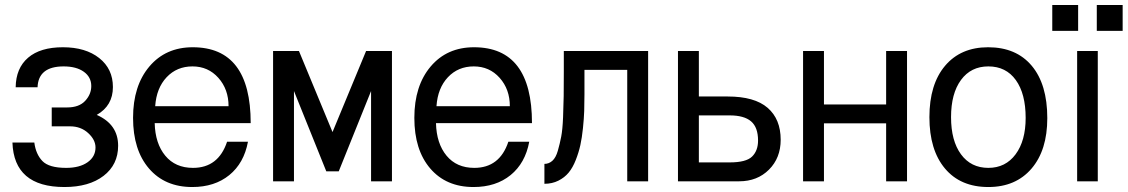

<svg xmlns="http://www.w3.org/2000/svg" viewBox="-20 -729 4534 772"><path d="M118 -156Q124 -109 150.5 -81.5Q177 -54 246 -54Q300 -54 332 -76.5Q364 -99 364 -136Q364 -167 334.5 -194Q305 -221 262 -221H188V-297H250Q298 -297 322.5 -323.5Q347 -350 347 -383Q347 -419 317 -440.5Q287 -462 236 -462Q134 -462 131 -378H43Q44 -455 93 -497Q142 -539 233 -539Q324 -539 379 -495.5Q434 -452 434 -379Q434 -304 369 -267Q455 -229 455 -143Q455 -67 396.5 -22Q338 23 239 23Q36 23 30 -156Z M988 -234H602Q604 -152 644.5 -103Q685 -54 756 -54Q858 -54 893 -159H977Q961 -73 902 -25Q843 23 753 23Q643 23 579 -51.5Q515 -126 515 -255Q515 -384 580.5 -461.5Q646 -539 755 -539Q988 -539 988 -234ZM604 -302H899Q899 -370 858 -416Q817 -462 754 -462Q691 -462 650 -418.5Q609 -375 604 -302Z M1078 -524H1182L1317 -198L1452 -524H1556V0H1472V-363L1342 -40H1292L1162 -363V0H1078Z M2119 -234H1733Q1735 -152 1775.5 -103Q1816 -54 1887 -54Q1989 -54 2024 -159H2108Q2092 -73 2033 -25Q1974 23 1884 23Q1774 23 1710 -51.5Q1646 -126 1646 -255Q1646 -384 1711.5 -461.5Q1777 -539 1886 -539Q2119 -539 2119 -234ZM1735 -302H2030Q2030 -370 1989 -416Q1948 -462 1885 -462Q1822 -462 1781 -418.5Q1740 -375 1735 -302Z M2247 -524H2586V0H2502V-448H2330V-350Q2330 -313 2329 -283Q2328 -253 2324 -214Q2320 -175 2313.5 -145.5Q2307 -116 2295 -85.5Q2283 -55 2266.5 -35Q2250 -15 2225 -2.5Q2200 10 2169 10V-70Q2187 -70 2201 -82.5Q2215 -95 2223 -123Q2231 -151 2236.5 -179.5Q2242 -208 2244 -257.5Q2246 -307 2246.5 -343Q2247 -379 2247 -441Z M2790 -524V-341H2903H2906Q3014 -341 3066.5 -295.5Q3119 -250 3119 -167Q3119 -94 3072 -47Q3025 0 2952 0H2706V-524ZM2790 -76H2914Q2980 -76 3004 -99.5Q3028 -123 3028 -164Q3028 -217 3000 -241Q2972 -265 2914 -265H2790Z M3209 -524H3293V-309H3543V-524H3627V0H3543V-233H3293V0H3209Z M3953 -539Q4066 -539 4128.5 -464.5Q4191 -390 4191 -254Q4191 -125 4127.5 -51Q4064 23 3954 23Q3842 23 3779.5 -51.5Q3717 -126 3717 -258Q3717 -390 3780 -464.5Q3843 -539 3953 -539ZM3954 -462Q3884 -462 3844 -407.5Q3804 -353 3804 -258Q3804 -163 3844 -108.5Q3884 -54 3954 -54Q4023 -54 4063.5 -108.5Q4104 -163 4104 -255Q4104 -352 4064.5 -407Q4025 -462 3954 -462Z M4394 -524V0H4311V-524ZM4315 -709V-605H4211V-709ZM4494 -709V-605H4390V-709Z"/></svg>

Font: ColatingCofangSans
Style: Regular
Weight: 400
Foundry: GNU
Version: Version 412.227;June 27, 2022;FontCreator 11.0.0.2412 32-bit